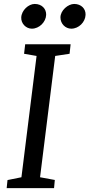

<svg xmlns="http://www.w3.org/2000/svg" viewBox="-20 -977 464 997"><path d="M14.6 0H260.7L264.6 -42.5L188 -56.6L266.6 -686.5L341.3 -697.8L346.7 -747.1H110.8L105 -697.8L169.9 -686.5L91.3 -56.6L19 -42ZM350.1 -828.1C389.2 -828.1 422.9 -862.3 424.3 -899.9C425.8 -930.7 402.3 -956.5 365.2 -956.5C334 -956.5 293.9 -923.8 293.9 -886.2C293.9 -854 319.3 -828.1 350.1 -828.1ZM145.5 -828.1C183.6 -828.1 218.3 -862.3 219.7 -899.9C220.7 -930.7 197.8 -956.5 160.2 -956.5C128.4 -956.5 91.8 -923.8 90.3 -886.2C88.9 -855 114.7 -828.1 145.5 -828.1Z"/></svg>

Font: Merriweather
Style: Italic
Weight: 400
Italic angle: -7.5°
Designer: Eben Sorkin
Foundry: Eben Sorkin
Version: Version 1.001